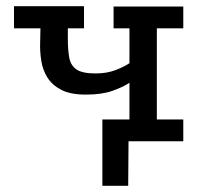

<svg xmlns="http://www.w3.org/2000/svg" viewBox="-20 -454 652 617"><path d="M309 143V-70H488V0H393L392 143ZM396 -188Q375 -174 341 -162Q307 -150 256 -150Q206 -150 176.5 -165.5Q147 -181 132 -205.5Q117 -230 112.5 -259.5Q108 -289 109 -317L110 -363H25V-434H250V-363H198V-328Q198 -294 202.5 -269Q207 -244 225.5 -231Q244 -218 287 -218Q324 -218 352 -229Q380 -240 396 -251V-363H345V-433H569V-363H484V-70H569V0H311V-70H396Z"/></svg>

Font: Podkova Medium
Style: Regular
Weight: 500
Designer: Ilya Yudin
Foundry: Cyreal (www.cyreal.org)
Version: Version 2.103